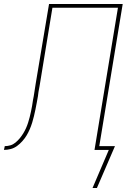

<svg xmlns="http://www.w3.org/2000/svg" viewBox="-52 -755 672 967"><path d="M414 192 496 0H424L542 -716H212L149 -332Q148 -326 147 -320Q146 -314 145 -309L142 -293Q141 -288 140.5 -282Q140 -276 139 -270Q136 -254 133 -237Q130 -220 126.5 -203.5Q123 -187 119 -170Q115 -153 110 -137Q105 -121 98 -104.5Q91 -88 82 -73Q73 -58 60.5 -44Q48 -30 33.5 -19.5Q19 -9 2 -4.5Q-15 0 -32 0L-28 -19Q-14 -19 0 -23Q14 -27 26 -37Q38 -47 47.5 -58.5Q57 -70 65 -83Q73 -96 79 -109.5Q85 -123 89.5 -137Q94 -151 97.5 -165Q101 -179 104 -193Q107 -207 109.5 -221Q112 -235 114 -250Q115 -255 116 -260.5Q117 -266 118 -271Q120 -287 123 -303Q126 -319 128 -335L195 -735H566L448 -19H527L436 192Z"/></svg>

Font: Iosevka Curly Thin Extended
Style: Italic
Weight: 100
Width: 7
Italic angle: -9°
Monospace: yes
Designer: Belleve Invis
Foundry: Belleve Invis
Version: Version 11.1.0; ttfautohint (v1.8.3)